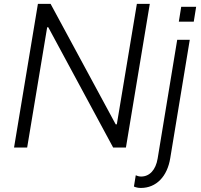

<svg xmlns="http://www.w3.org/2000/svg" viewBox="-20 -747 1020 972"><path d="M738.3 -727.3H672.9L571.4 -117.5H565.7L236.2 -727.3H171.9L51.1 0H117.5L218.8 -609H224.4L552.9 0H617.5ZM897.4 -712.7 885.3 -637.4H960.9L973 -712.7ZM693.2 204.5C771 204.5 827.1 146.7 842 52.9L940.7 -545.5H877.1L778.1 55.4C768.5 113.6 736.9 146.7 694.6 146.7C682.2 146.7 673.7 143.1 667.3 140.3L658 197.4C668 201.7 679 204.5 693.2 204.5Z"/></svg>

Font: TID UI Light
Style: Italic
Weight: 300
Italic angle: -9.39999°
Designer: The TID Project Authors
Foundry: Bakken & Bæck
Version: Version 1.001;hotconv 1.0.109;makeotfexe 2.5.65596